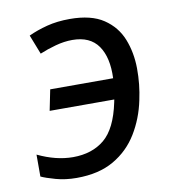

<svg xmlns="http://www.w3.org/2000/svg" viewBox="-68 -603 610 673"><g transform="rotate(-10 237.5 -266.5)"><path d="M152 10Q112 10 78 0.5Q44 -9 27 -17V-95Q92 -64 152 -64Q220 -64 264 -100.5Q308 -137 327 -228Q328 -233 329 -238H99L114 -312H338Q341 -386 312 -427.5Q283 -469 220 -469Q191 -469 160 -460.5Q129 -452 103 -441L76 -510Q106 -524 142.5 -533.5Q179 -543 224 -543Q300 -543 344 -513.5Q388 -484 407 -436Q426 -388 426.5 -331.5Q427 -275 415 -220Q402 -157 370 -104.5Q338 -52 284.5 -21Q231 10 152 10Z"/></g></svg>

Font: Noto Sans
Style: Italic
Weight: 400
Italic angle: -12°
Designer: Monotype Design Team
Foundry: Monotype Imaging Inc.
Version: Version 2.013; ttfautohint (v1.8.4.7-5d5b)